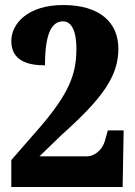

<svg xmlns="http://www.w3.org/2000/svg" viewBox="-20 -744 537 764"><path d="M25 0H468L472 -225H409L399 -189C387 -141 350 -122 327 -122H137L226 -208C387 -352 451 -440 451 -550C451 -654 378 -724 231 -724C91 -724 25 -650 25 -581C25 -503 89 -484 159 -484C159 -612 186 -659 231 -659C259 -659 284 -632 284 -549C284 -447 253 -371 140 -239L25 -107Z"/></svg>

Font: Noto Serif Georgian Condensed Black
Style: Regular
Weight: 900
Width: 3
Designer: Monotype Design Team, Akaki Razmadze
Foundry: Google LLC
Version: Version 2.003